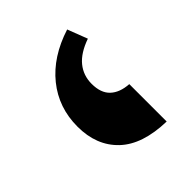

<svg xmlns="http://www.w3.org/2000/svg" viewBox="-109 -830 472 472"><g transform="rotate(-45 127.5 -593.5)"><path d="M206 -427Q124 -429 83 -468Q42 -507 42 -573Q42 -639 81.5 -688Q121 -737 193 -760L213 -708Q176 -695 158.5 -673.5Q141 -652 141 -623Q141 -591 158 -575Q175 -559 206 -557Z"/></g></svg>

Font: Noto Serif Armenian
Style: Bold
Weight: 700
Version: Version 2.007